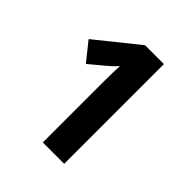

<svg xmlns="http://www.w3.org/2000/svg" viewBox="-196 -843 972 972"><g transform="rotate(45 290.5 -357.0)"><path d="M419 0V-714H284L60 -534L139 -435L218 -501C236 -516 251 -529 269 -550C266 -504 266 -444 266 -410V0Z"/></g></svg>

Font: Noto Sans Lao UI
Style: Bold
Weight: 700
Designer: Monotype Design Team
Foundry: Monotype Imaging Inc.
Version: Version 2.000